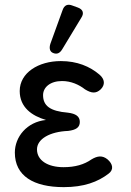

<svg xmlns="http://www.w3.org/2000/svg" viewBox="-20 -758 539 789"><path d="M242 11C324 11 382 -10 427 -45C448 -61 444 -84 422 -103C401 -120 381 -118 356 -103C326 -82 289 -71 241 -71C176 -71 132 -99 132 -144C132 -187 185 -217 260 -220C292 -224 308 -234 308 -257C308 -280 291 -291 259 -295C185 -301 157 -324 157 -367C157 -399 186 -425 235 -425C272 -425 305 -410 329 -391C355 -375 374 -372 394 -391C412 -409 412 -432 388 -452C349 -485 297 -507 230 -507C138 -507 61 -459 61 -384C61 -317 111 -282 169 -265C90 -257 41 -195 41 -131C41 -35 118 11 242 11ZM187 -578C181 -559 185 -545 199 -540C214 -534 226 -539 236 -556L314 -685C326 -703 322 -719 300 -727L278 -735C258 -743 244 -737 237 -716Z"/></svg>

Font: 寒蝉半圆体
Style: Regular
Weight: 400
Designer: Yoshimichi Ohira & Warren
Foundry: ChillType
Version: Version 1.800;Glyphs 3.1.1 (3135)